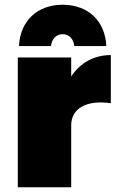

<svg xmlns="http://www.w3.org/2000/svg" viewBox="-20 -789 497 809"><path d="M244 -645C271 -645 290 -625 293 -595H428C423 -701 351 -769 244 -769C137 -769 65 -701 60 -595H195C198 -625 217 -645 244 -645ZM280 -467V-547H55V0H280V-261C280 -333 346 -369 447 -354V-557C376 -557 318 -524 280 -467Z"/></svg>

Font: Montserrat-Arabic Black
Style: Regular
Weight: 900
Designer: Mohamed Gaber
Foundry: Kief Type Foundry
Version: Version 5.008;PS 005.008;hotconv 1.0.88;makeotf.lib2.5.64775